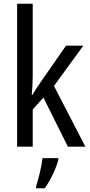

<svg xmlns="http://www.w3.org/2000/svg" viewBox="-20 -780 480 1021"><path d="M154 -377V-760H71V0H154V-198L211 -261L341 0H434L267 -323L423 -537H331L196 -343C182 -324 164 -296 153 -276H149C152 -308 154 -345 154 -377ZM290 71V61H206C202 102 184 175 172 210V221H218C248 180 278 116 290 71Z"/></svg>

Font: Noto Sans Condensed
Style: Regular
Weight: 400
Width: 3
Designer: Monotype Design Team
Foundry: Monotype Imaging Inc.
Version: Version 2.013